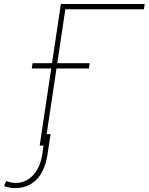

<svg xmlns="http://www.w3.org/2000/svg" viewBox="-144 -731 746 964"><path d="M-66.4 187.5Q-14.6 187.5 21.5 149.4Q57.6 111.3 68.4 43.5L74.7 0H55.2L113.3 -387.2H15.6L19.5 -413.6H117.2L161.6 -710.9H582.5L578.6 -684.6H184.1L143.6 -413.6H306.2L302.2 -387.2H139.6L90.3 -57.6H109.9L94.7 43.5Q81.5 127.9 39.1 170.9Q-3.4 213.9 -70.3 213.4Q-95.2 213.4 -123.5 203.6L-113.3 178.2Q-87.9 187.5 -66.4 187.5Z"/></svg>

Font: Roboto-ThinItalic
Style: Italic
Weight: 250
Italic angle: -12°
Designer: Google
Version: Version 1.100141; 2013; ttfautohint (v0.94.14-c901) -l 8 -r 